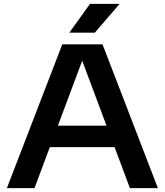

<svg xmlns="http://www.w3.org/2000/svg" viewBox="-20 -968 848 988"><path d="M15.5 0 300.5 -740H507.5L792.5 0H648.5L569.5 -211H236.5L157.5 0ZM278 -321.5H528L403 -655.5ZM337 -800 443 -948H595.5L468 -800Z"/></svg>

Font: Encode Sans Expanded Expanded SemiBold
Style: Regular
Weight: 600
Width: 7
Designer: Multiple Designers
Foundry: Impallari Type
Version: Version 3.000; ttfautohint (v1.8.3) -l 8 -r 50 -G 200 -x 14 